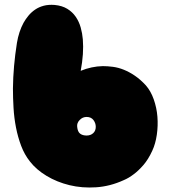

<svg xmlns="http://www.w3.org/2000/svg" viewBox="-20 -786 720 816"><path d="M212 -765Q244 -762 266 -748.5Q288 -735 302 -714.5Q316 -694 323 -669Q330 -644 332 -619Q337 -559 323 -485Q369 -504 417 -505Q437 -505 460 -502Q483 -499 506.5 -489.5Q530 -480 553.5 -464Q577 -448 600 -423Q621 -399 633.5 -363.5Q646 -328 649 -290Q652 -252 646.5 -213.5Q641 -175 627 -145Q610 -108 589 -84Q568 -60 549 -46Q527 -29 505 -20Q448 6 388.5 10Q329 14 275.5 1Q222 -12 178 -38.5Q134 -65 107 -100Q84 -129 70 -166Q56 -203 48 -244Q40 -285 37.5 -327.5Q35 -370 35 -410Q36 -503 52 -604Q60 -652 80 -689Q89 -705 101 -719.5Q113 -734 129 -745Q145 -756 165.5 -761.5Q186 -767 212 -765ZM348 -289Q331 -289 318.5 -276Q306 -263 308 -247Q310 -226 320.5 -218Q331 -210 348 -210Q365 -210 376 -220Q387 -230 387 -247Q387 -263 377 -276Q367 -289 348 -289Z"/></svg>

Font: Sniglet
Style: ExtraBold
Weight: 800
Version: Version 2.000; ttfautohint (v0.95) -l 8 -r 50 -G 200 -x 14 -